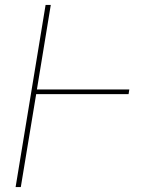

<svg xmlns="http://www.w3.org/2000/svg" viewBox="-20 -755 640 775"><path d="M43 0 164 -735H185L129 -394H502L499 -375H126L64 0Z"/></svg>

Font: Iosevka Aile Thin Oblique
Style: Regular
Weight: 100
Italic angle: -9°
Designer: Belleve Invis
Foundry: Belleve Invis
Version: Version 31.1.0; ttfautohint (v1.8.4)